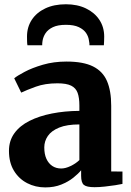

<svg xmlns="http://www.w3.org/2000/svg" viewBox="-20 -846 600 878"><path d="M187 11Q142 11 104.2 -8.5Q66.5 -28 43.8 -65.2Q21 -102.5 21 -156Q21 -202.5 45.8 -236.8Q70.5 -271 114.8 -293.2Q159 -315.5 217.5 -327Q276 -338.5 343 -339V-364Q343 -399 335 -421.2Q327 -443.5 305.5 -454.2Q284 -465 242.5 -465Q186 -465 143.5 -449.5Q101 -434 77 -422.5L45 -488Q58 -499 92.2 -517.2Q126.5 -535.5 176 -550Q225.5 -564.5 284.5 -564.5Q361 -564.5 405.5 -542.2Q450 -520 469.2 -475.5Q488.5 -431 488.5 -362.5V-62L540 -61.5V-5Q529 -2.5 506.8 1Q484.5 4.5 459 7.2Q433.5 10 412.5 10Q376 10 363.5 -0.5Q351 -11 351 -42V-67.5Q338.5 -52 315.5 -33.5Q292.5 -15 260.2 -2Q228 11 187 11ZM260 -75.5Q279.5 -75.5 303 -86.8Q326.5 -98 343 -114V-277Q286 -277 250.5 -262.5Q215 -248 198.8 -224.2Q182.5 -200.5 182.5 -172Q182.5 -141 192.2 -119.8Q202 -98.5 219.2 -87Q236.5 -75.5 260 -75.5ZM281.5 -826.5Q333.5 -826.5 373 -807.5Q412.5 -788.5 434.5 -755.2Q456.5 -722 456.5 -678.5Q456.5 -669.5 456 -657.8Q455.5 -646 455 -639H389Q389 -643 388.8 -648.2Q388.5 -653.5 387 -659Q385 -678 373.8 -694.8Q362.5 -711.5 340.2 -722Q318 -732.5 281.5 -732.5Q244.5 -732.5 222 -721.8Q199.5 -711 188.5 -694.5Q177.5 -678 174.5 -659Q173.5 -653.5 173.2 -648.2Q173 -643 173 -639H105.5Q104 -646 103.8 -657.8Q103.5 -669.5 103.5 -679Q103.5 -722 125.2 -755.2Q147 -788.5 187 -807.5Q227 -826.5 281.5 -826.5Z"/></svg>

Font: Merriweather 28pt ExtraBold
Style: Regular
Weight: 800
Version: Version 2.100